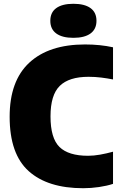

<svg xmlns="http://www.w3.org/2000/svg" viewBox="-20 -985 640 1015"><path d="M420 10Q232.5 10 131.8 -80.2Q31 -170.5 31 -368Q31 -557.5 135 -653.8Q239 -750 429.5 -750Q509.5 -750 577.5 -735V-565Q547 -571 514.8 -575Q482.5 -579 448 -579Q345 -579 296 -531Q247 -483 247 -370Q247 -254.5 294.5 -208Q342 -161.5 445.5 -161.5Q475.5 -161.5 509.2 -167.5Q543 -173.5 577.5 -183V-13Q546 -2.5 503.5 3.8Q461 10 420 10ZM368 -785Q309 -785 277.5 -808Q246 -831 246 -875Q246 -919.5 277.5 -942.2Q309 -965 368 -965Q427 -965 458.5 -942.2Q490 -919.5 490 -875Q490 -831 458.5 -808Q427 -785 368 -785Z"/></svg>

Font: Encode Sans Semi Condensed Black
Style: Regular
Weight: 900
Width: 4
Designer: Multiple Designers
Foundry: Impallari Type
Version: Version 3.000; ttfautohint (v1.8.3) -l 8 -r 50 -G 200 -x 14 